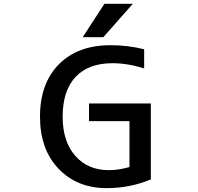

<svg xmlns="http://www.w3.org/2000/svg" viewBox="-20 -979 1040 1010"><path d="M529.3 -959H678.7L523.4 -783.2H415ZM561.5 -741.2Q654.3 -741.2 738.3 -719.7V-619.1Q651.4 -646.5 571.3 -646.5Q445.3 -646.5 377.4 -574.2Q309.6 -502 309.6 -365.2Q309.6 -234.4 376 -159.2Q442.4 -84 551.8 -84Q606.4 -84 661.1 -100.6V-341.8H448.2V-434.6H773.4V-35.2Q663.1 10.7 541 10.7Q385.7 10.7 288.1 -91.3Q190.4 -193.4 190.4 -365.2Q190.4 -540 289.6 -640.6Q388.7 -741.2 561.5 -741.2Z"/></svg>

Font: Gen Shin Gothic Monospace Medium
Style: Regular
Weight: 500
Designer: [Source Han Sans]
Ryoko NISHIZUKA  (kana & ideographs); Paul D. Hunt (Latin, Greek & Cyrillic); Wenlong ZHANG  (bopomofo
Version: Version 1.002.20150607